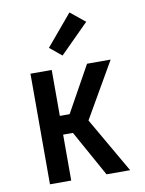

<svg xmlns="http://www.w3.org/2000/svg" viewBox="-86 -829 672 889"><g transform="rotate(-10 250.0 -384.0)"><path d="M76 0V-520H176V-304H222L342 -520H453L303 -260L453 0H342L222 -216H176V0ZM237 -577 181 -623 303 -768 372 -712Z"/></g></svg>

Font: Iosevka Term Curly Semibold
Style: Regular
Weight: 600
Designer: Belleve Invis
Foundry: Belleve Invis
Version: Version 32.3.0